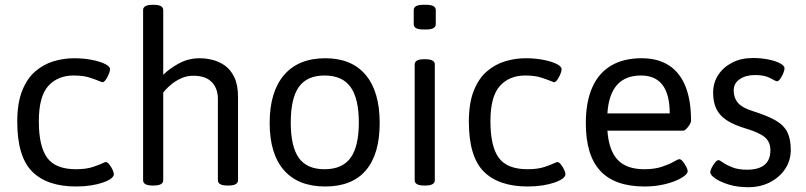

<svg xmlns="http://www.w3.org/2000/svg" viewBox="-20 -772 3361 801"><path d="M289 -529Q328 -529 362 -522.5Q396 -516 417.5 -505.5Q439 -495 439 -483Q439 -475 433.5 -462Q428 -449 421 -439Q414 -429 407 -429Q406 -429 403 -430.5Q400 -432 396 -433Q382 -439 355 -448Q328 -457 287 -457Q221 -457 181.5 -413.5Q142 -370 142 -266Q142 -161 177 -113.5Q212 -66 297 -66Q339 -66 367.5 -75.5Q396 -85 410 -92Q414 -94 417 -95Q420 -96 421 -96Q428 -96 436 -86Q444 -76 449.5 -64Q455 -52 455 -45Q455 -36 443 -27Q431 -18 409.5 -10.5Q388 -3 359.5 1.5Q331 6 298 6Q176 6 114 -56.5Q52 -119 52 -264Q52 -342 72.5 -393.5Q93 -445 127.5 -474.5Q162 -504 204 -516.5Q246 -529 289 -529Z M621 -752Q661 -752 661 -730V-460Q687 -486 726.5 -507.5Q766 -529 814 -529Q838 -529 865.5 -522.5Q893 -516 917.5 -499Q942 -482 957.5 -450Q973 -418 973 -367V-20Q973 2 933 2H929Q889 2 889 -20V-359Q889 -403 863.5 -429.5Q838 -456 787 -456Q759 -456 736 -445.5Q713 -435 696 -421Q679 -407 670 -396.5Q661 -386 661 -386V-20Q661 2 621 2H617Q577 2 577 -20V-730Q577 -752 617 -752Z M1337 -529Q1447 -529 1505.5 -459.5Q1564 -390 1564 -259Q1564 -129 1506.5 -61.5Q1449 6 1337 6Q1224 6 1164.5 -62Q1105 -130 1105 -259Q1105 -389 1165 -459Q1225 -529 1337 -529ZM1334 -457Q1261 -457 1227 -409.5Q1193 -362 1193 -261Q1193 -161 1226.5 -113.5Q1260 -66 1334 -66Q1408 -66 1442.5 -113.5Q1477 -161 1477 -261Q1477 -361 1442.5 -409Q1408 -457 1334 -457Z M1754 -525Q1794 -525 1794 -503V-20Q1794 2 1754 2H1750Q1710 2 1710 -20V-503Q1710 -525 1750 -525ZM1758 -752Q1798 -752 1798 -730V-671Q1798 -649 1758 -649H1746Q1706 -649 1706 -671V-730Q1706 -752 1746 -752Z M2173 -529Q2212 -529 2246 -522.5Q2280 -516 2301.5 -505.5Q2323 -495 2323 -483Q2323 -475 2317.5 -462Q2312 -449 2305 -439Q2298 -429 2291 -429Q2290 -429 2287 -430.5Q2284 -432 2280 -433Q2266 -439 2239 -448Q2212 -457 2171 -457Q2105 -457 2065.5 -413.5Q2026 -370 2026 -266Q2026 -161 2061 -113.5Q2096 -66 2181 -66Q2223 -66 2251.5 -75.5Q2280 -85 2294 -92Q2298 -94 2301 -95Q2304 -96 2305 -96Q2312 -96 2320 -86Q2328 -76 2333.5 -64Q2339 -52 2339 -45Q2339 -36 2327 -27Q2315 -18 2293.5 -10.5Q2272 -3 2243.5 1.5Q2215 6 2182 6Q2060 6 1998 -56.5Q1936 -119 1936 -264Q1936 -342 1956.5 -393.5Q1977 -445 2011.5 -474.5Q2046 -504 2088 -516.5Q2130 -529 2173 -529Z M2657 -529Q2725 -529 2771 -499Q2817 -469 2840 -411Q2863 -353 2863 -268Q2863 -262 2857 -252Q2851 -242 2843.5 -234.5Q2836 -227 2830 -227H2514Q2520 -144 2557 -105Q2594 -66 2668 -66Q2711 -66 2742 -76.5Q2773 -87 2791 -97.5Q2809 -108 2814 -108Q2821 -108 2829 -98Q2837 -88 2843 -76Q2849 -64 2849 -58Q2849 -49 2835 -38Q2821 -27 2796.5 -17Q2772 -7 2739.5 -0.5Q2707 6 2669 6Q2545 6 2484.5 -59Q2424 -124 2424 -258Q2424 -346 2450.5 -406.5Q2477 -467 2529 -498Q2581 -529 2657 -529ZM2654 -457Q2589 -457 2554 -417.5Q2519 -378 2514 -299H2774Q2774 -378 2744 -417.5Q2714 -457 2654 -457Z M3121 -530Q3155 -530 3185 -524Q3215 -518 3234 -508Q3253 -498 3253 -487Q3253 -479 3247.5 -466Q3242 -453 3235 -443Q3228 -433 3221 -433Q3217 -433 3193.5 -446Q3170 -459 3130 -459Q3092 -459 3066.5 -442Q3041 -425 3041 -396Q3041 -374 3049 -357.5Q3057 -341 3074 -329.5Q3091 -318 3119 -309Q3180 -290 3215 -270Q3250 -250 3264.5 -221Q3279 -192 3279 -147Q3279 -102 3255.5 -67Q3232 -32 3192 -11.5Q3152 9 3102 9Q3056 9 3020.5 -2Q2985 -13 2964 -27.5Q2943 -42 2943 -54Q2943 -60 2949 -72Q2955 -84 2963 -94Q2971 -104 2978 -104Q2982 -104 2996 -94Q3010 -84 3035 -74Q3060 -64 3096 -64Q3194 -64 3194 -145Q3194 -179 3172 -198.5Q3150 -218 3094 -235Q3040 -251 3010 -271.5Q2980 -292 2967.5 -320Q2955 -348 2955 -385Q2955 -427 2976.5 -459.5Q2998 -492 3035 -511Q3072 -530 3121 -530Z"/></svg>

Font: Asap VF Beta
Style: Regular
Weight: 400
Designer: Pablo Cosgaya
Foundry: Pablo Cosgaya
Version: Version 1.007